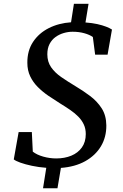

<svg xmlns="http://www.w3.org/2000/svg" viewBox="-20 -868 644 1004"><path d="M205 116.5 222 9.5Q182 6.5 146.8 -1Q111.5 -8.5 86.5 -17.5Q61.5 -26.5 52 -34.5L77.5 -177.5H146.5L151.5 -75Q172.5 -58.5 206.2 -49Q240 -39.5 274 -39.5Q318 -39.5 353 -54Q388 -68.5 408.2 -97Q428.5 -125.5 428.5 -167Q428.5 -195 418.2 -217Q408 -239 390 -257.5Q372 -276 347.2 -293Q322.5 -310 293 -328Q262.5 -347 232.5 -367.5Q202.5 -388 177.8 -412.8Q153 -437.5 138 -468.8Q123 -500 123 -539.5Q122.5 -603 152.8 -648.8Q183 -694.5 234.8 -720.8Q286.5 -747 351.5 -751.5L366.5 -848H443L427 -750.5Q462 -748 488.8 -742Q515.5 -736 534.8 -728.5Q554 -721 565.5 -713.5L542.5 -582H477.5L465.5 -674.5Q448.5 -686.5 421 -694.2Q393.5 -702 359.5 -702Q336.5 -702 313.2 -695.2Q290 -688.5 270.5 -674.5Q251 -660.5 239.2 -638Q227.5 -615.5 227.5 -584Q227.5 -545 247.2 -516.5Q267 -488 300.2 -465Q333.5 -442 373.5 -418Q414 -394 451 -366.2Q488 -338.5 511.8 -301.5Q535.5 -264.5 536 -212.5Q536.5 -151 507.8 -103Q479 -55 425.8 -25.2Q372.5 4.5 298.5 10L280.5 116.5Z"/></svg>

Font: Merriweather Light 18pt Medium
Style: Italic
Weight: 500
Italic angle: -7.8°
Version: Version 2.101